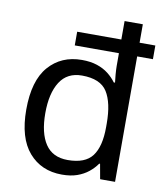

<svg xmlns="http://www.w3.org/2000/svg" viewBox="-85 -831 788 912"><g transform="rotate(10 308.5 -375.0)"><path d="M275 10Q175 10 115 -59.5Q55 -129 55 -265Q55 -405 115.5 -474Q176 -543 275 -543Q317 -543 348.5 -532.5Q380 -522 403 -504Q426 -486 442 -464H448Q446 -477 444 -502.5Q442 -528 442 -544V-605H229V-671H442V-760H530V-671H606V-605H530V0H458L445 -72H441Q425 -49 402 -30.5Q379 -12 348 -1Q317 10 275 10ZM290 -63Q374 -63 408.5 -109Q443 -155 443 -248V-265Q443 -366 410 -418Q377 -470 288 -470Q217 -470 182 -415Q147 -360 147 -264Q147 -168 182 -115.5Q217 -63 290 -63Z"/></g></svg>

Font: Noto Sans Khmer
Style: Regular
Weight: 400
Designer: Danh Hong and the Monotype Design Team
Foundry: Monotype Imaging Inc.
Version: Version 2.003